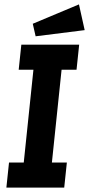

<svg xmlns="http://www.w3.org/2000/svg" viewBox="-20 -853 405 873"><path d="M365 -716 142 -688 129 -745 339 -833ZM21 -114H88L132 -536H65L77 -650H340L328 -536H260L216 -114H284L272 0H9Z"/></svg>

Font: Zilla Slab
Style: Bold Italic
Weight: 700
Italic angle: -6°
Designer: Typotheque.com
Foundry: Typotheque type foundry
Version: Version 1.1; 2017; ttfautohint (v1.6)